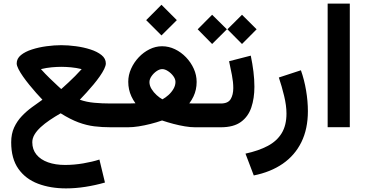

<svg xmlns="http://www.w3.org/2000/svg" viewBox="-20 -702 2018 1059"><path d="M318 -333.4Q341.8 -333.4 371.2 -330.8Q400.7 -328.1 430.5 -320.8Q413.7 -302 394.3 -282.5Q375 -263 357.4 -246.8Q339.9 -230.7 328.8 -220.7Q317.7 -210.8 317.7 -210.8Q317.7 -210.8 299.1 -227.8Q280.5 -244.8 254.4 -270.2Q228.3 -295.5 205.8 -320.8Q236 -328.1 265.2 -330.8Q294.4 -333.4 318 -333.4ZM214 -152Q186.5 -132.6 156.5 -110.8Q126.5 -89 100.5 -61.7Q74.4 -34.3 58 1Q41.7 36.3 41.7 82.8Q41.7 172.9 81.4 229.1Q121.1 285.3 189.7 311.2Q258.2 337.1 344 337.1Q396.8 337.1 451.3 328.5Q505.8 320 558.9 304.8L528.3 178Q489.3 190.6 438.8 199.2Q388.2 207.8 338.8 207.8Q285.7 207.8 244.9 193.3Q204 178.8 181.1 150.7Q158.1 122.6 158.1 82.8Q158.1 60.9 170.4 40.2Q182.7 19.4 204.4 -0.6Q226.2 -20.6 254.3 -39.6Q282.5 -58.7 314.6 -77.1Q368.1 -43.6 412.6 -27.1Q457.1 -10.6 500 -5.3Q543 0 591.3 0H620.6V-131.2H588Q543.4 -131.2 500.4 -135.1Q457.3 -138.9 420.3 -152Q437.7 -170 457.4 -191.7Q477.2 -213.3 496 -236.1Q514.9 -258.8 530.2 -280.7Q545.5 -302.5 554.6 -321.2Q563.7 -339.8 563.7 -352.3Q563.7 -379 540.1 -398.1Q516.4 -417.2 479 -429.2Q441.6 -441.3 399 -447Q356.3 -452.8 317.7 -452.8Q279.3 -452.8 236.6 -447Q193.9 -441.3 156.3 -429.2Q118.8 -417.2 95.4 -398.1Q72.1 -379 72.1 -352.3Q72.1 -340.1 81.8 -321.1Q91.5 -302 107.2 -279.6Q123 -257.1 141.9 -233.9Q160.7 -210.6 179.6 -189.4Q198.4 -168.3 214 -152Z M870.6 -675.6 786.2 -590.9 870.6 -506.6 955.3 -590.9ZM874.7 -320.8Q889.9 -320.8 906.9 -309.6Q924 -298.4 935.9 -282.2Q947.8 -266 947.8 -250.2Q947.8 -230.5 936.8 -211.7Q925.9 -192.9 909.2 -177.9Q892.6 -163 875.7 -154.2Q860.6 -162.3 844 -177.4Q827.4 -192.4 815.8 -211.2Q804.3 -230 804.3 -249.2Q804.3 -265.2 815.7 -281.7Q827.2 -298.3 843.5 -309.5Q859.8 -320.8 874.7 -320.8ZM1064.6 -250.2Q1064.6 -287.9 1048.8 -322.9Q1032.9 -358 1006 -386.1Q979 -414.2 944.9 -430.6Q910.8 -446.9 874 -446.9Q838.3 -446.9 804.9 -430.4Q771.5 -413.9 745.1 -385.8Q718.7 -357.8 703.1 -322.9Q687.4 -288 687.4 -251.1Q687.4 -229.4 691.7 -209.4Q695.9 -189.5 704.7 -170.4Q713.5 -151.3 727.1 -132.3Q715.7 -132 706.6 -131.6Q697.5 -131.2 689.7 -131.2Q681.8 -131.2 673.1 -131.2H601.1V0H686Q712.9 0 744.8 -5Q776.7 -10 810 -18.4Q843.2 -26.8 873.9 -37.5Q904.2 -27.3 936.4 -18.8Q968.6 -10.3 999.4 -5.2Q1030.2 0 1055.7 0H1118.2V-131.2H1071.1Q1064.9 -131.2 1057.5 -131.2Q1050.1 -131.2 1041.9 -131.4Q1033.7 -131.5 1024.1 -131.8Q1038.2 -150.8 1047 -169.6Q1055.9 -188.3 1060.2 -208.3Q1064.6 -228.3 1064.6 -250.2Z M1098.6 -131.2V0H1133.3V-131.2ZM1314.8 -620.6 1234.4 -540.4 1314.8 -459.4 1395.4 -540.4ZM1150 -620.6 1070.3 -540.4 1150 -459.4 1231.3 -540.4ZM1198.1 0Q1268.2 0 1308.6 -29.3Q1349 -58.5 1366.1 -109.1Q1383.2 -159.6 1383.2 -223.5Q1383.2 -263.3 1377.9 -306.8Q1372.5 -350.4 1363.2 -395.1L1243.5 -364.3Q1251.6 -326.7 1259.2 -287.9Q1266.7 -249.2 1266.7 -216.4Q1266.7 -179.3 1252.2 -155.2Q1237.6 -131.2 1198.4 -131.2H1120.1V0Z M1379.7 265.7Q1472.3 247.3 1539.3 201.2Q1606.2 155.1 1642.2 82.2Q1678.2 9.3 1678.2 -89.1Q1678.2 -143.8 1668.3 -202.7Q1658.5 -261.6 1639.7 -314.4L1518 -274.5Q1534.1 -226.8 1547.1 -173.2Q1560.1 -119.6 1560.1 -75.8Q1560.1 -10.8 1533.7 32.6Q1507.4 76 1456.9 102.8Q1406.4 129.6 1334 145.4Z M1909.4 -682.3H1787.2V-0.5H1909.4Z"/></svg>

Font: Vazirmatn NL
Style: Regular
Weight: 400
Designer: Saber Rastikerdar
Foundry: Saber Rastikerdar
Version: Version 33.003